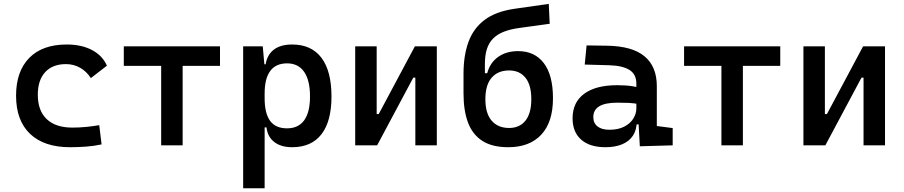

<svg xmlns="http://www.w3.org/2000/svg" viewBox="-20 -760 4728 1004"><path d="M346.2 9.8Q210.9 9.8 137.5 -59.8Q64 -129.4 64 -259.8Q64 -386.7 132.8 -457Q201.7 -527.3 329.1 -527.3Q406.2 -527.3 461.2 -498.3Q516.1 -469.2 539.1 -416.5L455.1 -351.6Q433.1 -386.2 399.2 -405.5Q365.2 -424.8 325.2 -424.8Q255.4 -424.8 216.6 -383.1Q177.7 -341.3 177.7 -264.6Q177.7 -181.2 224.4 -137Q271 -92.8 357.9 -92.8Q393.6 -92.8 429.4 -96.2Q465.3 -99.6 499 -105.5L511.2 -4.9Q471.2 3.9 428.7 6.8Q386.2 9.8 346.2 9.8Z M822.8 0V-517.6H935.1V0ZM627.4 -415.5V-517.6H1130.4V-415.5Z M1251.5 224.6V-517.6H1354L1363.8 -408.2V224.6ZM1507.8 9.8Q1449.7 9.8 1414.6 -17.1Q1379.4 -43.9 1373.5 -93.8H1328.6L1363.8 -246.1Q1363.8 -167.5 1392.3 -128.2Q1420.9 -88.9 1481 -88.9Q1540 -88.9 1570.6 -130.9Q1601.1 -172.9 1601.1 -255.4Q1601.1 -340.3 1570.3 -384.5Q1539.6 -428.7 1481 -428.7Q1422.9 -428.7 1393.3 -389.2Q1363.8 -349.6 1363.8 -271L1330.1 -423.8H1369.1Q1377 -473.6 1412.1 -500.5Q1447.3 -527.3 1507.8 -527.3Q1608.4 -527.3 1660.9 -457.8Q1713.4 -388.2 1713.4 -255.4Q1713.4 -125.5 1660.9 -57.9Q1608.4 9.8 1507.8 9.8Z M1914.6 0V-163.6H1960.4L2149.4 -517.6H2183.6V-354H2141.1L1952.1 0ZM1837.4 0V-517.6H1949.7V0ZM2151.9 0V-517.6H2264.2V0Z M2637.7 9.8Q2553.7 9.8 2502.2 -23.4Q2450.7 -56.6 2427.2 -119.4Q2403.8 -182.1 2403.8 -271.5V-374.5Q2403.8 -469.7 2429.7 -540.8Q2455.6 -611.8 2513.9 -655.8Q2572.3 -699.7 2669.4 -713.9L2849.6 -739.7L2854.5 -635.7L2695.8 -613.8Q2648.9 -607.4 2615 -594.2Q2581.1 -581.1 2558.8 -558.8Q2536.6 -536.6 2526.1 -503.7Q2515.6 -470.7 2515.6 -424.8V-377.4H2527.8Q2542.5 -432.6 2585.2 -462.6Q2627.9 -492.7 2689.5 -492.7Q2775.9 -492.7 2823.7 -429.9Q2871.6 -367.2 2871.6 -246.1Q2871.6 -121.1 2810.3 -55.7Q2749 9.8 2637.7 9.8ZM2642.1 -90.8Q2696.8 -90.8 2727.5 -128.9Q2758.3 -167 2758.3 -241.2Q2758.3 -315.9 2727.5 -353.8Q2696.8 -391.6 2642.1 -391.6Q2584 -391.6 2551 -353.8Q2518.1 -315.9 2518.1 -241.2Q2518.1 -167 2551 -128.9Q2584 -90.8 2642.1 -90.8Z M3325.7 4.9 3317.4 -148.4 3307.6 -198.7V-322.8Q3307.6 -371.6 3271.5 -394.3Q3235.4 -417 3164.1 -418.9L3037.6 -422.4L3047.4 -522.5L3154.3 -521Q3286.1 -519 3350.3 -465.6Q3414.6 -412.1 3414.6 -309.6V-101.1L3497.6 -90.3V0ZM3145.5 9.8Q3064 9.8 3019 -29.8Q2974.1 -69.3 2974.1 -141.6Q2974.1 -225.1 3034.9 -269.8Q3095.7 -314.5 3207.5 -314.5Q3252.4 -314.5 3287.4 -309.1Q3322.3 -303.7 3351.6 -293.5L3330.1 -213.4Q3297.9 -220.7 3268.3 -221.9Q3238.8 -223.1 3208 -223.1Q3082.5 -223.1 3082.5 -147.9Q3082.5 -116.2 3104.5 -98.9Q3126.5 -81.5 3166.5 -81.5Q3213.4 -81.5 3244.9 -98.1Q3276.4 -114.7 3292 -140.4Q3307.6 -166 3307.6 -192.9V-242.2L3334 -109.4H3293L3309.6 -125Q3309.6 -80.1 3289.3 -50Q3269 -20 3232.4 -5.1Q3195.8 9.8 3145.5 9.8Z M3752.4 0V-517.6H3864.7V0ZM3557.1 -415.5V-517.6H4060.1V-415.5Z M4258.3 0V-163.6H4304.2L4493.2 -517.6H4527.3V-354H4484.9L4295.9 0ZM4181.2 0V-517.6H4293.5V0ZM4495.6 0V-517.6H4607.9V0Z"/></svg>

Font: Cascadia Code Medium
Style: Regular
Weight: 500
Monospace: yes
Designer: Aaron Bell
Foundry: Saja Typeworks
Version: Version 2407.024